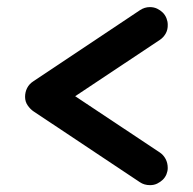

<svg xmlns="http://www.w3.org/2000/svg" viewBox="-20 -527 548 546"><path d="M377.9 -498Q391.1 -506.8 406.2 -506.8Q417.5 -506.8 426.8 -502.4Q436 -498 442.9 -491.2Q449.7 -484.4 453.4 -475.1Q457 -465.8 457 -457Q457.5 -442.9 451.2 -431.6Q444.8 -420.4 434.6 -413.6L193.8 -253.4L434.6 -93.3Q444.8 -86.4 450.9 -75Q457 -63.5 457 -49.3Q457 -40.5 453.4 -31.5Q449.7 -22.5 442.9 -15.9Q436 -9.3 427 -4.9Q418 -0.5 406.7 -0.5Q390.1 -0.5 377.9 -8.8L75.2 -210.4Q66.4 -216.3 58.8 -227.1Q51.3 -237.8 51.3 -251.5Q51.3 -265.1 57.1 -276.6Q63 -288.1 74.2 -295.4L226.6 -397Z"/></svg>

Font: TGL 0-17
Style: Regular
Weight: 400
Designer: Peter Wiegel
Foundry: Peter Wiegel
Version: Version 1.003 2010